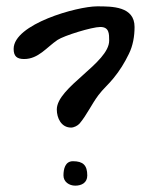

<svg xmlns="http://www.w3.org/2000/svg" viewBox="-20 -689 466 605"><path d="M210 -181C185 -181 180 -156 180 -136C180 -116 198 -104 217 -104C237 -104 255 -113 255 -136C255 -168 242 -181 210 -181ZM23 -535C23 -512 33 -503 56 -503C101 -503 127 -540 161 -563C182 -577 270 -604 296 -604C324 -604 324 -583 324 -561C324 -491 159 -414 159 -344C159 -317 173 -287 204 -287C213 -287 225 -293 231 -300C253 -326 269 -361 290 -389C304 -408 323 -424 338 -443C357 -466 373 -492 386 -519C399 -545 404 -575 404 -604C404 -669 334 -669 286 -669C223 -669 23 -613 23 -535Z"/></svg>

Font: ChillLongCangKaiShu Medium
Style: Regular
Weight: 500
Version: Version 3.500;Glyphs 3.1.1 (3135)